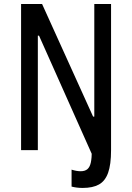

<svg xmlns="http://www.w3.org/2000/svg" viewBox="-20 -750 660 959"><path d="M175 -571.7H169V0H85.3V-730H190.2L445 -167.5H451V-730H534.7V0L457.5 61.7ZM392.7 188.7Q363.5 188.7 337.5 182V97.3Q362.2 105.3 382.5 105.3Q404.5 105.3 416.6 94.9Q428.7 84.5 433.6 62Q438.5 39.5 438.8 0H534.7Q534.7 72.3 519.9 113.2Q505.2 154.2 474.4 171.4Q443.7 188.7 392.7 188.7Z"/></svg>

Font: Monaspace Neon Var
Style: Regular
Weight: 400
Designer: Riley Cran and the Lettermatic Team
Version: Version 1.000 (Monaspace Neon Var)